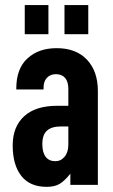

<svg xmlns="http://www.w3.org/2000/svg" viewBox="-20 -725 445 753"><path d="M363.8 -368.2V0H255.9V-43.9Q234.4 -16.6 214.8 -4.4Q195.3 7.8 163.1 7.8Q97.2 7.8 63.5 -35.2Q29.8 -78.1 29.8 -154.8Q29.8 -228.5 75.2 -269.5Q120.1 -310.1 204.1 -310.1H248V-377Q248 -404.3 235.4 -419.4Q222.7 -434.1 199.2 -434.1Q177.2 -434.1 164.1 -419.9Q150.9 -406.2 150.9 -381.8V-374H43.9V-377.9Q43.9 -456.1 87.9 -496.1Q131.3 -536.1 202.1 -536.1Q278.8 -536.1 321.3 -490.7Q363.8 -445.3 363.8 -368.2ZM248 -158.2V-229H217.8Q182.6 -229 164.6 -212.9Q146 -196.8 146 -160.2Q146 -127 159.2 -109.9Q172.4 -92.8 196.8 -92.8Q218.8 -92.8 233.4 -110.4Q248 -127.9 248 -158.2ZM77.1 -705.1H169.9V-590.8H77.1ZM232.9 -705.1H326.2V-590.8H232.9Z"/></svg>

Font: D-DIN Condensed
Style: DINCondensed-Bold
Weight: 700
Width: 3
Designer: Charles Nix
Foundry: Datto Inc.
Version: Version 1.10